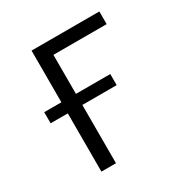

<svg xmlns="http://www.w3.org/2000/svg" viewBox="-162 -829 923 959"><g transform="rotate(-30 300.0 -349.0)"><path d="M51 -400V-336H150V0H234V-336H432V-400H234V-625H541V-698H150V-400Z"/></g></svg>

Font: IBM Plex Mono
Style: Regular
Weight: 400
Monospace: yes
Designer: Mike Abbink, Paul van der Laan, Pieter van Rosmalen
Foundry: Bold Monday
Version: Version 2.004